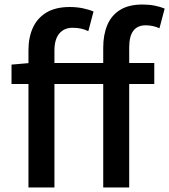

<svg xmlns="http://www.w3.org/2000/svg" viewBox="-20 -830 749 850"><path d="M106 0V-608Q106 -664 125.5 -707Q145 -750 185.5 -774.5Q226 -799 289 -799Q319 -799 346 -793.5Q373 -788 394 -779L371 -692Q355 -700 338 -703.5Q321 -707 301 -707Q264 -707 242.5 -681.5Q221 -656 221 -606V0ZM437 0V-619Q437 -676 455 -719Q473 -762 511.5 -786Q550 -810 611 -810Q640 -810 665 -805Q690 -800 709 -792L686 -705Q656 -718 625 -718Q589 -718 570.5 -694Q552 -670 552 -620V0ZM31 -458V-544L112 -551H663V-458Z"/></svg>

Font: Noto Sans SC Medium
Style: Regular
Weight: 500
Designer: Ryoko NISHIZUKA  (kana, bopomofo & ideographs); Paul D. Hunt (Latin, Greek & Cyrillic); Sandoll Communications , Soo-you
Foundry: Adobe
Version: Version 2.004-H2;hotconv 1.0.118;makeotfexe 2.5.65603